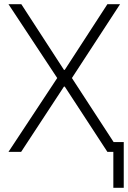

<svg xmlns="http://www.w3.org/2000/svg" viewBox="-20 -727 615 919"><path d="M286.1 -392.6H290L494.1 -707H554.7L324.2 -353.5L523.9 -46.9H572.3V171.9H522.5V0H494.1L290 -312.5H286.1L81.1 0H20.5L253.9 -353.5L20.5 -707H82Z"/></svg>

Font: Pretendard JP ExtraLight
Style: Regular
Weight: 200
Designer: Base glyphs from Inter by Rasmus Andersson; Hangeul glyphs from Noto Sans CJK(Source Han Sans) by Jang Soo-young and Kan
Foundry: Kil Hyung-jin
Version: Version 1.309